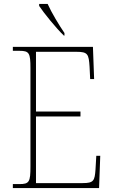

<svg xmlns="http://www.w3.org/2000/svg" viewBox="-20 -951 575 971"><path d="M303 -771H306V-784C280 -822 241 -886 221 -931H178V-921C201 -886 265 -807 303 -771ZM45 0H481L487 -163H467L463 -94C459 -37 454 -25 398 -25H162V-362H387V-387H162V-689H366C424 -689 429 -678 433 -613L436 -551H456L450 -714H45V-694H78C128 -694 134 -683 134 -606V-108C134 -31 128 -20 78 -20H45Z"/></svg>

Font: Noto Serif Devanagari SemiCondensed Thin
Style: Regular
Weight: 100
Width: 4
Designer: Universal Thirst, Indian Type Foundry and the Monotype Design Team
Foundry: Monotype Imaging Inc.
Version: Version 2.004